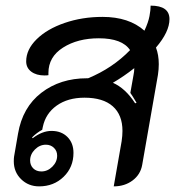

<svg xmlns="http://www.w3.org/2000/svg" viewBox="-20 -653 622 682"><path d="M534 -484Q544 -458 544 -425Q544 -407 541 -387L485 -67Q479 -33 451 -12Q423 9 384 9L412 -151Q415 -171 415 -188Q415 -245 380.5 -275.5Q346 -306 280 -306Q221 -306 181.5 -278Q142 -250 132 -202L130 -192Q111 -182 94 -165L96 -162Q130 -188 163 -188Q198 -188 219.5 -166.5Q241 -145 241 -110Q241 -59 206 -25Q171 9 119 9Q81 9 55 -16.5Q29 -42 29 -80Q29 -91 30 -97L44 -178Q60 -272 127 -323.5Q194 -375 289 -375H293Q380 -411 442 -475Q414 -517 331 -517Q256 -517 204 -484Q152 -451 152 -394V-386Q147 -385 138 -385Q109 -385 91 -398.5Q73 -412 73 -435Q73 -477 110 -513.5Q147 -550 209.5 -571.5Q272 -593 344 -593Q438 -593 493 -544Q507 -574 511 -596Q515 -617 515 -633Q582 -633 582 -585Q582 -540 534 -484ZM465 -288Q449 -315 443 -323L454 -385Q457 -399 457 -411Q419 -381 381 -359Q426 -339 460 -286ZM87 -83Q87 -66 98 -55Q109 -44 127 -44Q149 -44 166 -61Q183 -78 183 -100Q183 -117 171.5 -128Q160 -139 143 -139Q121 -139 104 -122Q87 -105 87 -83Z"/></svg>

Font: K2D
Style: Italic
Weight: 400
Italic angle: -10°
Designer: Katatrad Aksorn Co.,Ltd.
Foundry: Cadson Demak Co.,Ltd.
Version: Version 1.000; ttfautohint (v1.6)